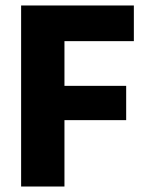

<svg xmlns="http://www.w3.org/2000/svg" viewBox="-20 -680 530 700"><path d="M57 0V-660H215V0ZM132 -242V-367H440V-242ZM132 -530V-660H468V-530Z"/></svg>

Font: Bricolage Grotesque 24pt SemiCondensed ExtraBold
Style: Regular
Weight: 800
Width: 4
Designer: Mathieu Triay
Foundry: Atelier Triay
Version: Version 1.001;gftools[0.9.33.dev8+g029e19f]